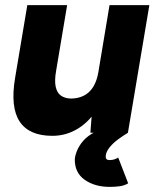

<svg xmlns="http://www.w3.org/2000/svg" viewBox="-20 -520 614 752"><path d="M334 0 341 -92 409 -500H565L481 0ZM43 -238 87 -500H243L200 -244ZM200 -244Q193 -205 198 -181Q203 -157 218 -146Q233 -135 256 -134Q301 -134 328.5 -159.5Q356 -185 365 -236L411 -235Q398 -156 365.5 -101Q333 -46 286.5 -17Q240 12 185 12Q94 12 57 -44Q20 -100 39 -214L44 -244ZM410 212Q351 212 311.5 184Q272 156 273 103Q274 89 282 69.5Q290 50 306.5 31Q323 12 352 -3L481 0Q463 11 443 25.5Q423 40 409 57.5Q395 75 394 92Q393 107 409 107Q421 107 430 103.5Q439 100 443 97L482 198Q467 207 448.5 209.5Q430 212 410 212Z"/></svg>

Font: Figtree ExtraBold
Style: Italic
Weight: 800
Italic angle: -9.5°
Foundry: Erik Kennedy
Version: Version 2.001;gftools[0.9.30]